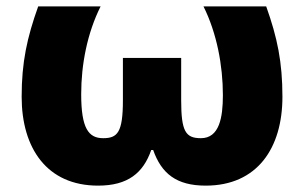

<svg xmlns="http://www.w3.org/2000/svg" viewBox="-20 -573 955 603"><path d="M816 -553H619C661 -469 680 -367 680 -274C680 -204 669 -139 611 -139C563 -139 549 -160 549 -258V-391H366V-258C366 -157 349 -139 304 -139C258 -139 235 -170 235 -277C235 -371 254 -469 296 -553H100C65 -455 48 -378 48 -269C48 -108 127 10 288 10C382 10 430 -30 455 -102H461C487 -28 534 10 626 10C788 10 867 -108 867 -269C867 -378 851 -455 816 -553Z"/></svg>

Font: Noto Sans UI Black
Style: Regular
Weight: 900
Designer: Monotype Design Team
Foundry: Monotype Imaging Inc.
Version: Version 1.901